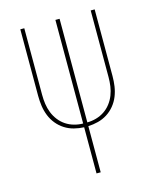

<svg xmlns="http://www.w3.org/2000/svg" viewBox="-111 -812 722 888"><g transform="rotate(-15 250.0 -367.5)"><path d="M240 0V-221Q216 -222 192.5 -228Q169 -234 148.5 -247Q128 -260 112.5 -279Q97 -298 88 -320.5Q79 -343 75.5 -367Q72 -391 72 -416V-735H91V-416Q91 -394 94 -372.5Q97 -351 105 -330.5Q113 -310 126.5 -292.5Q140 -275 158 -263Q176 -251 197.5 -245Q219 -239 240 -239V-735H260V-239Q281 -239 302.5 -245Q324 -251 342 -263Q360 -275 373.5 -292.5Q387 -310 395 -330.5Q403 -351 406 -372.5Q409 -394 409 -416V-735H428V-416Q428 -391 424.5 -367Q421 -343 412 -320.5Q403 -298 387.5 -279Q372 -260 351.5 -247Q331 -234 307.5 -228Q284 -222 260 -221V0Z"/></g></svg>

Font: Iosevka Thin
Style: Regular
Weight: 100
Monospace: yes
Designer: Belleve Invis
Foundry: Belleve Invis
Version: Version 32.5.0; ttfautohint (v1.8.4)